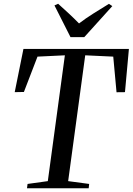

<svg xmlns="http://www.w3.org/2000/svg" viewBox="-20 -1004 708 1024"><path d="M124 0 127 -23 235 -38 326 -709 180 -702 107.5 -513.5 58.5 -512.5 105 -743H667.5L646.5 -512.5L601.5 -512L584 -702L434.5 -709L343.5 -38L455.5 -23L453 0ZM356 -806 270.5 -975 290 -984Q318.5 -958.5 346.5 -932.5Q374.5 -906.5 401.5 -879Q436 -905.5 476.2 -930.8Q516.5 -956 561 -983.5L579 -971.5L429.5 -806Z"/></svg>

Font: Merriweather 120pt
Style: Italic
Weight: 400
Italic angle: -7.8°
Version: Version 2.101